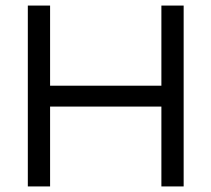

<svg xmlns="http://www.w3.org/2000/svg" viewBox="-20 -670 760 690"><path d="M153 -362H565V-287H153ZM560 -650H640V0H560ZM80 -650H160V0H80Z"/></svg>

Font: Syne
Style: Regular
Weight: 400
Designer: Lucas Descroix
Foundry: Bonjour Monde
Version: Version 2.200